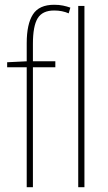

<svg xmlns="http://www.w3.org/2000/svg" viewBox="-20 -785 453 805"><path d="M334 -760H308V0H334ZM212 -528H118V-601Q118 -676 138 -708.5Q158 -741 207 -741Q241 -741 268 -729L275 -753Q261 -758 244.5 -761.5Q228 -765 207 -765Q144 -765 118 -724.5Q92 -684 92 -604V-528L10 -524V-503H92V0H118V-503H212Z"/></svg>

Font: Noto Sans Display SemiCondensed Thin
Style: Regular
Weight: 250
Width: 4
Designer: Monotype Design team
Foundry: Monotype Imaging Inc.
Version: 1.000